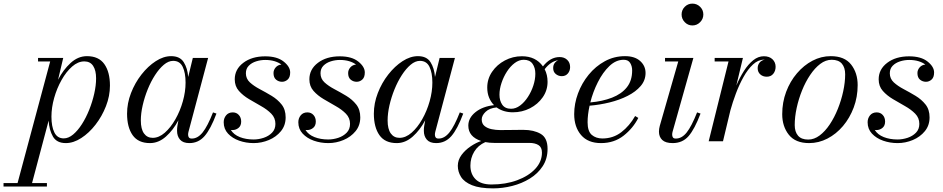

<svg xmlns="http://www.w3.org/2000/svg" viewBox="-114 -780 5205 1060"><path d="M-94.5 230.5H-17L163 -440.5H96V-460H235L206.5 -339.5Q235 -395 276 -432.5Q317 -470 366 -470Q431 -470 462 -426.2Q493 -382.5 493 -307.5Q493 -250 471 -193.8Q449 -137.5 413.2 -91.5Q377.5 -45.5 334.5 -17.8Q291.5 10 249.5 10Q199 10 178.2 -26.2Q157.5 -62.5 154.5 -114L63 230.5H145V250H-94.5ZM170 -136Q170 -81.5 186.2 -48.8Q202.5 -16 238 -16Q264 -16 289.8 -37.5Q315.5 -59 338.2 -94.5Q361 -130 378.5 -173.8Q396 -217.5 406.2 -262.8Q416.5 -308 416.5 -347.5Q416.5 -391.5 400.2 -416.2Q384 -441 351.5 -441Q316.5 -441 284 -412.5Q251.5 -384 225.8 -338.2Q200 -292.5 185 -239.2Q170 -186 170 -136Z M1081 -153Q1049 -67 1015.2 -28.5Q981.5 10 931.5 10Q896.5 10 880 -9Q863.5 -28 863.5 -58Q863.5 -74 865.5 -85L871 -116Q842.5 -62 802 -26Q761.5 10 714 10Q649 10 618.2 -33.8Q587.5 -77.5 587.5 -152.5Q587.5 -210 609.2 -266.2Q631 -322.5 667 -368.5Q703 -414.5 745.8 -442.2Q788.5 -470 831 -470Q879.5 -470 900.5 -436.5Q921.5 -403 925 -355L950.5 -460H1035L926.5 -52Q924.5 -44 924.5 -36Q924.5 -27 929 -21Q933.5 -15 945 -15Q977.5 -15 1004.8 -49Q1032 -83 1062 -159.5ZM910.5 -324Q910.5 -378.5 894.5 -411.2Q878.5 -444 842 -444Q816 -444 790.5 -422.5Q765 -401 742 -365.5Q719 -330 701.5 -286.8Q684 -243.5 673.8 -198.8Q663.5 -154 663.5 -115Q663.5 -67.5 681 -43.2Q698.5 -19 729 -19Q763.5 -19 796 -47.5Q828.5 -76 854.5 -121.8Q880.5 -167.5 895.5 -220.8Q910.5 -274 910.5 -324Z M1463 -132Q1463 -87.5 1437 -55.8Q1411 -24 1370.5 -7Q1330 10 1286.5 10Q1244.5 10 1206.8 -3.2Q1169 -16.5 1145 -42.2Q1121 -68 1121 -105Q1121 -127 1134.2 -143.2Q1147.5 -159.5 1171 -159.5Q1191.5 -159.5 1204.5 -145.2Q1217.5 -131 1217.5 -109Q1217.5 -86 1203 -74Q1188.5 -62 1169.5 -62Q1165 -62 1160.5 -62.5Q1176.5 -36.5 1210 -23.2Q1243.5 -10 1286 -10Q1314 -10 1341.8 -19.2Q1369.5 -28.5 1388 -47.5Q1406.5 -66.5 1406.5 -96Q1406.5 -129 1383.8 -152.2Q1361 -175.5 1327.5 -194.2Q1294 -213 1260.8 -232.8Q1227.5 -252.5 1204.8 -278.2Q1182 -304 1182 -342Q1182 -397.5 1229.2 -433.2Q1276.5 -469 1350 -469Q1416 -469 1452 -440.2Q1488 -411.5 1488 -380Q1488 -353 1474.2 -340.8Q1460.5 -328.5 1443 -328.5Q1424.5 -328.5 1410.2 -340.2Q1396 -352 1396 -376.5Q1396 -394 1408.2 -408Q1420.5 -422 1439.5 -423.5Q1425 -435 1402.2 -442Q1379.5 -449 1350 -449Q1324.5 -449 1300 -441.2Q1275.5 -433.5 1259.5 -417.2Q1243.5 -401 1243.5 -375.5Q1243.5 -345.5 1265.5 -325.2Q1287.5 -305 1320.2 -287.8Q1353 -270.5 1385.8 -250.8Q1418.5 -231 1440.8 -203Q1463 -175 1463 -132Z M1875 -132Q1875 -87.5 1849 -55.8Q1823 -24 1782.5 -7Q1742 10 1698.5 10Q1656.5 10 1618.8 -3.2Q1581 -16.5 1557 -42.2Q1533 -68 1533 -105Q1533 -127 1546.2 -143.2Q1559.5 -159.5 1583 -159.5Q1603.5 -159.5 1616.5 -145.2Q1629.5 -131 1629.5 -109Q1629.5 -86 1615 -74Q1600.5 -62 1581.5 -62Q1577 -62 1572.5 -62.5Q1588.5 -36.5 1622 -23.2Q1655.5 -10 1698 -10Q1726 -10 1753.8 -19.2Q1781.5 -28.5 1800 -47.5Q1818.5 -66.5 1818.5 -96Q1818.5 -129 1795.8 -152.2Q1773 -175.5 1739.5 -194.2Q1706 -213 1672.8 -232.8Q1639.5 -252.5 1616.8 -278.2Q1594 -304 1594 -342Q1594 -397.5 1641.2 -433.2Q1688.5 -469 1762 -469Q1828 -469 1864 -440.2Q1900 -411.5 1900 -380Q1900 -353 1886.2 -340.8Q1872.5 -328.5 1855 -328.5Q1836.5 -328.5 1822.2 -340.2Q1808 -352 1808 -376.5Q1808 -394 1820.2 -408Q1832.5 -422 1851.5 -423.5Q1837 -435 1814.2 -442Q1791.5 -449 1762 -449Q1736.5 -449 1712 -441.2Q1687.5 -433.5 1671.5 -417.2Q1655.5 -401 1655.5 -375.5Q1655.5 -345.5 1677.5 -325.2Q1699.5 -305 1732.2 -287.8Q1765 -270.5 1797.8 -250.8Q1830.5 -231 1852.8 -203Q1875 -175 1875 -132Z M2443.5 -153Q2411.5 -67 2377.8 -28.5Q2344 10 2294 10Q2259 10 2242.5 -9Q2226 -28 2226 -58Q2226 -74 2228 -85L2233.5 -116Q2205 -62 2164.5 -26Q2124 10 2076.5 10Q2011.5 10 1980.8 -33.8Q1950 -77.5 1950 -152.5Q1950 -210 1971.8 -266.2Q1993.5 -322.5 2029.5 -368.5Q2065.5 -414.5 2108.2 -442.2Q2151 -470 2193.5 -470Q2242 -470 2263 -436.5Q2284 -403 2287.5 -355L2313 -460H2397.5L2289 -52Q2287 -44 2287 -36Q2287 -27 2291.5 -21Q2296 -15 2307.5 -15Q2340 -15 2367.2 -49Q2394.5 -83 2424.5 -159.5ZM2273 -324Q2273 -378.5 2257 -411.2Q2241 -444 2204.5 -444Q2178.5 -444 2153 -422.5Q2127.5 -401 2104.5 -365.5Q2081.5 -330 2064 -286.8Q2046.5 -243.5 2036.2 -198.8Q2026 -154 2026 -115Q2026 -67.5 2043.5 -43.2Q2061 -19 2091.5 -19Q2126 -19 2158.5 -47.5Q2191 -76 2217 -121.8Q2243 -167.5 2258 -220.8Q2273 -274 2273 -324Z M2717.5 -160Q2665 -160 2627.5 -187Q2588 -183 2566.8 -162.5Q2545.5 -142 2545.5 -120.5Q2545.5 -97 2561.2 -84.2Q2577 -71.5 2600.2 -66.8Q2623.5 -62 2645.5 -62Q2663 -62 2688.5 -62.2Q2714 -62.5 2738.2 -62.8Q2762.5 -63 2776.5 -63Q2833 -63 2871 -41Q2909 -19 2909 42Q2909 96.5 2882.2 137.5Q2855.5 178.5 2811.2 205.8Q2767 233 2714 246.5Q2661 260 2608.5 260Q2534.5 260 2491.8 242.5Q2449 225 2431.2 196.5Q2413.5 168 2413.5 135.5Q2413.5 103 2434.2 75.2Q2455 47.5 2485 27.5Q2515 7.5 2542.5 -1.5Q2471.5 -25 2471.5 -86.5Q2471.5 -129 2511 -160.8Q2550.5 -192.5 2613.5 -199.5Q2596 -217 2586 -241.5Q2576 -266 2576 -296.5Q2576 -344.5 2602.8 -383.8Q2629.5 -423 2673.2 -446.2Q2717 -469.5 2767.5 -469.5Q2843.5 -469.5 2883.5 -413.5Q2924 -465 2975.5 -465Q3001 -465 3017.2 -449.8Q3033.5 -434.5 3033.5 -409.5Q3033.5 -389 3021 -374.2Q3008.5 -359.5 2987.5 -359.5Q2969 -359.5 2954.5 -371.2Q2940 -383 2940 -404Q2940 -421 2948.2 -432Q2956.5 -443 2968.5 -447.5Q2927.5 -442.5 2893 -398Q2909 -367 2909 -328.5Q2909 -281 2882.2 -242.8Q2855.5 -204.5 2812 -182.2Q2768.5 -160 2717.5 -160ZM2707.5 -179.5Q2733.5 -179.5 2757.5 -197.5Q2781.5 -215.5 2800.5 -244.8Q2819.5 -274 2830.5 -307.8Q2841.5 -341.5 2841.5 -373Q2841.5 -406 2826 -428Q2810.5 -450 2777.5 -450Q2751.5 -450 2727.5 -432Q2703.5 -414 2684.8 -385Q2666 -356 2654.8 -322.2Q2643.5 -288.5 2643.5 -257Q2643.5 -224 2659 -201.8Q2674.5 -179.5 2707.5 -179.5ZM2483 134.5Q2483 181.5 2512 210Q2541 238.5 2599.5 238.5Q2677.5 238.5 2740.8 215.2Q2804 192 2841 152.2Q2878 112.5 2878 62.5Q2878 33 2858.8 21Q2839.5 9 2808.5 9H2615Q2588.5 9 2565.5 4.5Q2525 22.5 2504 57.5Q2483 92.5 2483 134.5Z M3130 -105Q3130 -55 3153.2 -35.2Q3176.5 -15.5 3211.5 -15.5Q3271 -15.5 3316.2 -50.2Q3361.5 -85 3392.5 -139.5L3410 -129Q3381 -72 3328.8 -31Q3276.5 10 3204 10Q3132 10 3094 -34.5Q3056 -79 3056 -150Q3056 -207.5 3077 -264.2Q3098 -321 3136 -367.5Q3174 -414 3225.2 -442Q3276.5 -470 3336.5 -470Q3390.5 -470 3420.2 -443.2Q3450 -416.5 3450 -377Q3450 -336.5 3423 -305Q3396 -273.5 3351.2 -250.8Q3306.5 -228 3251.5 -214.5Q3196.5 -201 3141 -196.5Q3130 -147 3130 -105ZM3329.5 -450Q3286.5 -450 3250.2 -415.2Q3214 -380.5 3186.8 -326.5Q3159.5 -272.5 3145 -214.5Q3212.5 -220.5 3264.8 -240.8Q3317 -261 3346.5 -297.8Q3376 -334.5 3376 -391Q3376 -414.5 3365.2 -432.2Q3354.5 -450 3329.5 -450Z M3649 -700Q3649 -725 3666.5 -742.5Q3684 -760 3708.5 -760Q3733.5 -760 3751.2 -742.5Q3769 -725 3769 -700Q3769 -675.5 3751.2 -657.5Q3733.5 -639.5 3708.5 -639.5Q3684 -639.5 3666.5 -657.5Q3649 -675.5 3649 -700ZM3753.5 -153Q3721 -67 3687.5 -28.5Q3654 10 3599.5 10Q3560.5 10 3542.2 -7.2Q3524 -24.5 3524 -53Q3524 -68.5 3528.5 -85L3630.5 -440.5H3557.5V-460H3714L3599 -52Q3597 -45 3597 -36Q3597 -27.5 3601.2 -21.2Q3605.5 -15 3617 -15Q3650.5 -15 3677.2 -48.8Q3704 -82.5 3734.5 -159.5Z M3908 -440.5H3831.5V-460H3987.5L3951 -307.5Q3970 -352 3993.5 -388.8Q4017 -425.5 4044.5 -447.5Q4072 -469.5 4103 -469.5Q4133.5 -469.5 4150.8 -452.8Q4168 -436 4168 -411.5Q4168 -388.5 4155 -372.5Q4142 -356.5 4119 -356.5Q4097.5 -356.5 4083.2 -369.5Q4069 -382.5 4069 -403.5Q4069 -421 4079.2 -434Q4089.5 -447 4108 -450.5Q4106 -450.5 4104 -450.5Q4071.5 -450.5 4043 -424Q4014.5 -397.5 3990.8 -355Q3967 -312.5 3948.8 -263.8Q3930.5 -215 3918.5 -171L3877.5 0H3798.5Z M4353 10Q4277.5 10 4241 -36Q4204.5 -82 4204.5 -149.5Q4204.5 -215 4226.2 -273Q4248 -331 4285.8 -375.2Q4323.5 -419.5 4371.5 -444.8Q4419.5 -470 4472.5 -470Q4548.5 -470 4584.8 -423.8Q4621 -377.5 4621 -310Q4621 -244.5 4599.2 -186.5Q4577.5 -128.5 4540 -84.2Q4502.5 -40 4454.2 -15Q4406 10 4353 10ZM4348 -9.5Q4381 -9.5 4411.2 -32.2Q4441.5 -55 4467 -93.2Q4492.5 -131.5 4511.5 -178.8Q4530.5 -226 4541.2 -275.8Q4552 -325.5 4552 -370Q4552 -407 4533.8 -428.5Q4515.5 -450 4477.5 -450Q4444.5 -450 4414.5 -427.2Q4384.5 -404.5 4358.8 -366.2Q4333 -328 4314 -280.8Q4295 -233.5 4284.2 -183.8Q4273.5 -134 4273.5 -89.5Q4273.5 -52.5 4291.8 -31Q4310 -9.5 4348 -9.5Z M5018 -132Q5018 -87.5 4992 -55.8Q4966 -24 4925.5 -7Q4885 10 4841.5 10Q4799.5 10 4761.8 -3.2Q4724 -16.5 4700 -42.2Q4676 -68 4676 -105Q4676 -127 4689.2 -143.2Q4702.5 -159.5 4726 -159.5Q4746.5 -159.5 4759.5 -145.2Q4772.5 -131 4772.5 -109Q4772.5 -86 4758 -74Q4743.5 -62 4724.5 -62Q4720 -62 4715.5 -62.5Q4731.5 -36.5 4765 -23.2Q4798.5 -10 4841 -10Q4869 -10 4896.8 -19.2Q4924.5 -28.5 4943 -47.5Q4961.5 -66.5 4961.5 -96Q4961.5 -129 4938.8 -152.2Q4916 -175.5 4882.5 -194.2Q4849 -213 4815.8 -232.8Q4782.5 -252.5 4759.8 -278.2Q4737 -304 4737 -342Q4737 -397.5 4784.2 -433.2Q4831.5 -469 4905 -469Q4971 -469 5007 -440.2Q5043 -411.5 5043 -380Q5043 -353 5029.2 -340.8Q5015.5 -328.5 4998 -328.5Q4979.5 -328.5 4965.2 -340.2Q4951 -352 4951 -376.5Q4951 -394 4963.2 -408Q4975.5 -422 4994.5 -423.5Q4980 -435 4957.2 -442Q4934.5 -449 4905 -449Q4879.5 -449 4855 -441.2Q4830.5 -433.5 4814.5 -417.2Q4798.5 -401 4798.5 -375.5Q4798.5 -345.5 4820.5 -325.2Q4842.5 -305 4875.2 -287.8Q4908 -270.5 4940.8 -250.8Q4973.5 -231 4995.8 -203Q5018 -175 5018 -132Z"/></svg>

Font: Bodoni* 11pt
Style: Italic
Weight: 400
Italic angle: -13°
Version: Version 2.3